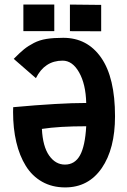

<svg xmlns="http://www.w3.org/2000/svg" viewBox="-20 -818 558 846"><path d="M288.1 -797.9 425.8 -796.4V-680.2L288.1 -680.7ZM83 -797.9H219.2V-680.7H83ZM359.9 -261.7Q240.2 -261.7 164.6 -250Q168.5 -172.4 196.5 -132.6Q224.6 -92.8 266.1 -92.8Q309.6 -92.8 332.3 -133.3Q355 -173.8 359.9 -261.7ZM267.1 7.8Q210 7.8 165.8 -17.1Q121.6 -42 93.8 -86.9Q65.9 -131.8 51.8 -191.9Q37.6 -252 37.6 -324.7L38.1 -345.7Q240.7 -364.3 359.9 -364.3Q357.9 -447.3 328.6 -499Q299.3 -550.8 255.9 -550.8Q176.8 -550.8 138.2 -473.6L40.5 -558.6Q67.4 -585.9 85.7 -600.8Q104 -615.7 129.2 -628.7Q154.3 -641.6 184.8 -646.5Q215.3 -651.4 258.8 -651.4Q364.7 -651.4 425.8 -563.7Q486.8 -476.1 486.8 -305.7Q486.8 -162.1 428.2 -77.1Q369.6 7.8 267.1 7.8Z"/></svg>

Font: Fantasque Sans Mono
Style: Bold
Weight: 700
Monospace: yes
Designer: Jany Belluz
Version: Version 1.8.0 ; ttfautohint (v1.8.2)